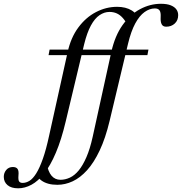

<svg xmlns="http://www.w3.org/2000/svg" viewBox="-193 -755 961 1014"><path d="M591 -493 585.5 -464H63.5L69 -493ZM164 -479Q181 -556.5 220.8 -610Q260.5 -663.5 314 -691.2Q367.5 -719 425.5 -719Q448.5 -719 467.8 -714.2Q487 -709.5 502.8 -699.8Q518.5 -690 530.5 -674L485.5 -614.5Q471 -642.5 456 -659.5Q441 -676.5 423.8 -684.2Q406.5 -692 385 -692Q358 -692 332.8 -675Q307.5 -658 287 -620.2Q266.5 -582.5 251.5 -521.5L154 -113.5Q131 -16.5 102.2 51.2Q73.5 119 40.8 160.5Q8 202 -27 220.8Q-62 239.5 -97 239.5Q-133.5 239.5 -153.2 222.8Q-173 206 -173 179Q-173 158 -160 142.5Q-147 127 -125 127Q-107.5 127 -100.2 137.2Q-93 147.5 -95.5 171.5Q-97.5 196 -91.8 203.5Q-86 211 -73.5 211Q-55 211 -37 199.8Q-19 188.5 -1.5 160.5Q16 132.5 33.2 84Q50.5 35.5 66.5 -39ZM395 -481Q414 -566 454 -622.2Q494 -678.5 547 -706.8Q600 -735 657 -735Q688.5 -735 708.5 -727Q728.5 -719 738.2 -705.8Q748 -692.5 748 -675Q748 -647.5 730 -630.8Q712 -614 684.5 -614Q667 -614 660.5 -627.5Q654 -641 655.5 -665Q657 -690 649.5 -700.2Q642 -710.5 625 -710.5Q597 -710.5 570.2 -691.2Q543.5 -672 521.2 -631Q499 -590 483 -523.5L386 -117Q364 -25 333.5 39.5Q303 104 266.8 144Q230.5 184 190.8 202.5Q151 221 110 221Q83 221 62.2 215.2Q41.5 209.5 26.5 198.8Q11.5 188 1.5 173L53.5 107.5Q61 151.5 79.2 173Q97.5 194.5 126.5 194.5Q151.5 194.5 176.2 183Q201 171.5 222.8 145Q244.5 118.5 263.5 74.8Q282.5 31 296.5 -32.5Z"/></svg>

Font: Newsreader 60pt
Style: Italic
Weight: 400
Italic angle: -17°
Designer: Hugues Gentile
Foundry: Production Type
Version: Version 1.003